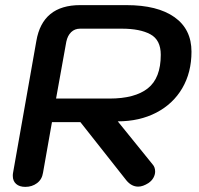

<svg xmlns="http://www.w3.org/2000/svg" viewBox="-20 -720 776 750"><path d="M122 -560Q146 -700 293 -700H474Q595 -700 661.5 -653Q728 -606 728 -518Q728 -437 692 -375.5Q656 -314 590.5 -280Q525 -246 440 -246L576 -78Q586 -67 586 -50Q586 -38 579.5 -26Q573 -14 560 -5Q538 9 520 9Q494 9 474 -15L294 -243H183L148 -45Q144 -19 124.5 -4.5Q105 10 79 10Q56 10 43 -1.5Q30 -13 30 -33Q30 -41 31 -45ZM408 -335Q507 -335 557.5 -375Q608 -415 608 -506Q608 -564 567.5 -586Q527 -608 456 -608H293Q272 -608 258 -594.5Q244 -581 239 -557L199 -335Z"/></svg>

Font: Kodchasan SemiBold
Style: Italic
Weight: 600
Italic angle: -10°
Version: Version 1.000; ttfautohint (v1.6)